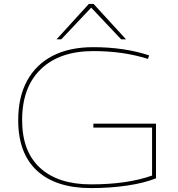

<svg xmlns="http://www.w3.org/2000/svg" viewBox="-20 -951 907 981"><path d="M73 -337Q73 -455 118.5 -538.5Q164 -622 249.5 -666Q335 -710 456 -710Q615 -710 742 -668L736 -650Q669 -671 600 -680.5Q531 -690 457 -690Q285 -690 189 -598Q93 -506 93 -337Q93 -177 185 -93Q277 -9 445 -9Q630 -9 757 -54V-299H457V-319H777V-40Q718 -16 630.5 -3Q543 10 445 10Q266 10 169.5 -78.5Q73 -167 73 -337ZM269 -750 434 -931H458L624 -750H599L446 -912L293 -750Z"/></svg>

Font: Georama Extended Thin
Style: Regular
Weight: 100
Width: 7
Designer: Jean-Baptiste Levee
Foundry: Production Type
Version: Version 1.000